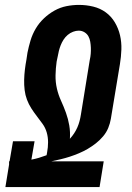

<svg xmlns="http://www.w3.org/2000/svg" viewBox="-20 -763 540 783"><path d="M2 0 17 -92V-105H19L33 -187H121L108 -112Q124 -115 139 -119.5Q154 -124 170 -130L172 -141Q176 -162 176 -183Q176 -204 170.5 -223Q165 -242 153.5 -258Q142 -274 130 -289.5Q118 -305 107.5 -321.5Q97 -338 90 -356.5Q83 -375 80.5 -395.5Q78 -416 78.5 -437Q79 -458 81.5 -479Q84 -500 88 -521L92 -548Q97 -573 104.5 -598Q112 -623 125.5 -646Q139 -669 159 -688Q179 -707 202.5 -720Q226 -733 251.5 -738Q277 -743 302 -743Q332 -743 360.5 -736Q389 -729 411.5 -712.5Q434 -696 448.5 -671.5Q463 -647 469.5 -619Q476 -591 475 -561Q474 -531 469 -501L432 -278Q429 -260 421.5 -241.5Q414 -223 400.5 -207Q387 -191 371 -178.5Q355 -166 338 -156Q321 -146 302 -138Q283 -130 264.5 -124Q246 -118 227 -113.5Q208 -109 189 -105H403L386 0ZM265 -197Q275 -208 282.5 -219.5Q290 -231 295.5 -243.5Q301 -256 304.5 -269.5Q308 -283 310 -296L346 -518Q349 -531 350 -543.5Q351 -556 350.5 -568.5Q350 -581 348 -593Q346 -605 340.5 -615Q335 -625 324.5 -631.5Q314 -638 301 -638Q290 -638 278 -633.5Q266 -629 256 -620.5Q246 -612 239 -601Q232 -590 227.5 -578.5Q223 -567 220 -555Q217 -543 215 -531L92 -548L215 -531L211 -512Q207 -484 206.5 -456Q206 -428 212 -402Q218 -376 229 -352Q240 -328 249 -303Q258 -278 262.5 -251.5Q267 -225 265 -197Z"/></svg>

Font: Iosevka Term Curly XBd Obl
Style: Regular
Weight: 800
Italic angle: -9°
Designer: Belleve Invis
Foundry: Belleve Invis
Version: Version 32.3.0